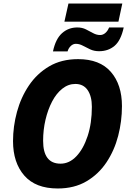

<svg xmlns="http://www.w3.org/2000/svg" viewBox="-20 -1061 738 1091"><path d="M308 10Q182 10 118 -63.5Q54 -137 54 -259Q54 -343 76.5 -425.5Q99 -508 144.5 -575.5Q190 -643 259.5 -684Q329 -725 424 -725Q547 -725 610 -652.5Q673 -580 673 -458Q673 -372 651.5 -289Q630 -206 585 -138.5Q540 -71 471 -30.5Q402 10 308 10ZM324 -131Q374 -131 414 -173Q454 -215 478 -288Q502 -361 502 -454Q502 -514 478 -549Q454 -584 408 -584Q368 -584 334 -557Q300 -530 276 -484Q252 -438 238.5 -380.5Q225 -323 225 -261Q225 -131 324 -131ZM346 -938 369 -1041H675L653 -938ZM281 -769Q296 -840 332.5 -872.5Q369 -905 419 -905Q447 -905 468.5 -894Q490 -883 509.5 -872.5Q529 -862 549 -862Q565 -862 578.5 -873.5Q592 -885 600 -905H683Q667 -831 631 -800.5Q595 -770 543 -770Q515 -770 492.5 -780.5Q470 -791 450.5 -801.5Q431 -812 411 -812Q395 -812 382 -799.5Q369 -787 364 -769Z"/></svg>

Font: Noto Sans Disp ExtBd
Style: Italic
Weight: 800
Italic angle: -12°
Designer: Monotype Design Team
Foundry: Monotype Imaging Inc.
Version: Version 2.000;GOOG;noto-source:20170915:90ef993387c0